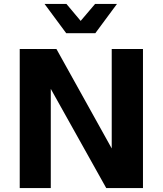

<svg xmlns="http://www.w3.org/2000/svg" viewBox="-20 -963 832 983"><path d="M269 -712 552 -203V-712H712V0H524L240 -508V0H81V-712ZM467 -943H579L468 -793H319L208 -943H320L393 -856Z"/></svg>

Font: Metropolitano
Style: Bold
Weight: 700
Designer: Fonts by Alex Slobzheninov & Chris M. Simpson / Changes by Cristiano Sobral
Foundry: Fonts by Alex Slobzheninov & Chris M. Simpson / Changes by Cristiano Sobral
Version: Version 1.00;August 30, 2020;FontCreator 13.0.0.2681 64-bit